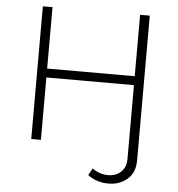

<svg xmlns="http://www.w3.org/2000/svg" viewBox="-59 -756 935 1009"><g transform="rotate(5 408.5 -251.0)"><path d="M461 126Q499 154 545 154Q585 154 612 129.5Q639 105 639 59V-329H177V0H126V-700H177V-376H639V-700H690V64Q690 128 649.5 163Q609 198 550 198Q488 198 441 163Z"/></g></svg>

Font: Montserrat Alternates Light
Style: Regular
Weight: 300
Designer: Julieta Ulanovsky
Foundry: Julieta Ulanovsky
Version: Version 7.200